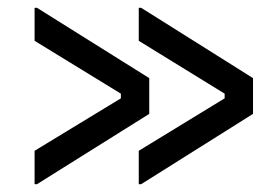

<svg xmlns="http://www.w3.org/2000/svg" viewBox="-20 -494 707 494"><path d="M343 -20H337V-106L558 -241V-253L337 -389V-474H343L631 -293V-201ZM75 -20H69V-106L291 -241V-253L69 -389V-474H75L364 -293V-201Z"/></svg>

Font: Rilu
Style: Regular
Weight: 500
Designer: Alí Sinisterra
Foundry: Alí Sinisterra
Version: 0.1